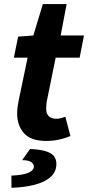

<svg xmlns="http://www.w3.org/2000/svg" viewBox="-20 -667 425 925"><path d="M203 12Q128.4 12 95.5 -25.3Q62.6 -62.6 62.6 -119.2Q62.6 -135.3 64.7 -150.7Q66.8 -166.1 69.8 -181.7L113 -389.2H46.8L67.3 -490.5L140.6 -496L186.4 -647.4H301.1L272.2 -496H384.6L363.7 -389.2H248.2L204.9 -176.6Q203.9 -167.6 203.2 -159.6Q202.4 -151.7 202.4 -143.2Q202.4 -119 215.4 -106.9Q228.3 -94.8 251.3 -94.8Q263.6 -94.8 274.5 -98Q285.4 -101.2 294.8 -104.6L319.3 -11.6Q299.6 -3 269.2 4.5Q238.9 12 203 12ZM35.3 237.7 34.9 179.1Q93.6 176.2 118.5 164.7Q143.3 153.1 143.3 135.5Q143.3 124.1 131.2 114.5Q119.2 104.9 86.8 104.4L124.8 50.7Q177.3 53.2 204.6 62.9Q231.8 72.5 241.7 87.7Q251.6 102.9 251.6 122.6Q251.6 161.3 223.5 185.9Q195.4 210.5 146.5 223.2Q97.6 235.8 35.3 237.7Z"/></svg>

Font: Source Sans Variable
Style: Italic
Weight: 200
Italic angle: -11°
Designer: Paul D. Hunt
Foundry: Adobe Systems Incorporated
Version: Version 3.006;hotconv 1.0.111;makeotfexe 2.5.65597